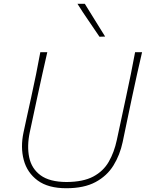

<svg xmlns="http://www.w3.org/2000/svg" viewBox="-20 -990 774 1019"><path d="M332 9Q235.5 9 179.8 -32.2Q124 -73.5 106 -141.2Q88 -209 105 -288Q111 -317.5 122 -366.8Q133 -416 145.5 -473.5Q160 -539.5 171.5 -596Q183 -652.5 194 -713H231Q217 -652.5 204.5 -595.8Q192 -539 177.5 -472.5L138 -288Q122.5 -214.5 135 -154.8Q147.5 -95 195.2 -59.8Q243 -24.5 333 -24Q421.5 -24.5 475 -53Q528.5 -81.5 557.2 -131.5Q586 -181.5 600 -247L648.5 -473Q663 -540 674.5 -597Q686 -654 697 -713H734Q720 -654 707.5 -596.8Q695 -539.5 680.5 -472.5Q665.5 -402 652 -336.8Q638.5 -271.5 631 -236Q616.5 -167.5 582.2 -112Q548 -56.5 487.2 -23.8Q426.5 9 332 9ZM508 -795Q479 -838.5 449 -881.8Q419 -925 391 -970H430Q455.5 -929.5 483 -884.5Q510.5 -839.5 538 -796Z"/></svg>

Font: Commissioner Flair Thin
Style: Italic
Weight: 100
Italic angle: -12°
Designer: Kostas Bartsokas
Foundry: Kostas Bartsokas
Version: Version 1.000; ttfautohint (v1.8.3)